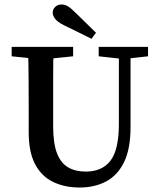

<svg xmlns="http://www.w3.org/2000/svg" viewBox="-20 -821 710 856"><path d="M335 15Q268 15 216.5 -10Q165 -35 136.5 -89Q108 -143 108 -230V-330Q108 -400 107.5 -470.5Q107 -541 105 -612H219Q217 -542 217 -471.5Q217 -401 217 -330V-258Q217 -182 234 -138Q251 -94 283.5 -75Q316 -56 362 -56Q435 -56 472.5 -104.5Q510 -153 510 -269V-612H562V-255Q562 -157 533 -98Q504 -39 453 -12Q402 15 335 15ZM32 -570V-612H306V-570L180 -557H159ZM420 -570V-612H640V-570L542 -559H520ZM408 -675 388 -648Q358 -663 326.5 -678.5Q295 -694 264 -709Q235 -724 225 -738Q215 -752 215 -764Q215 -780 226.5 -790.5Q238 -801 255 -801Q269 -801 282.5 -793Q296 -785 316 -765Q339 -743 362 -720Q385 -697 408 -675Z"/></svg>

Font: Lisu Bosa SemiBold
Style: Regular
Weight: 600
Designer: David Morse, Annie Olsen, Victor Gaultney, Frank Grießhammer (Latin)
Foundry: SIL International
Version: Version 2.000